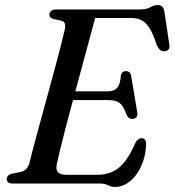

<svg xmlns="http://www.w3.org/2000/svg" viewBox="-20 -738 702 772"><path d="M233.5 -370.7H414.3Q437.3 -370.7 450.6 -384.4Q463.8 -398 466.3 -437.1Q468.8 -444.7 473.8 -448.4Q478.7 -452 485.4 -452Q495.4 -452 500.8 -447Q506.1 -441.9 507.2 -433.2L531.8 -287.1Q534.4 -273.3 528.5 -266.8Q522.5 -260.4 513 -259.9Q504.4 -259.6 498.6 -263.8Q492.8 -268.1 489.1 -275.7Q477.2 -311 461.6 -323.3Q446 -335.6 416.9 -335.6H222.8ZM381.8 0H30.6Q17.3 0 12.1 -5.4Q7 -10.7 7 -18.4Q7 -26 12.7 -31.7Q18.5 -37.3 27.7 -39.6L61.6 -46.3Q76 -49.4 84.2 -57.2Q92.5 -65 98.1 -81.9Q101.5 -97.2 109.8 -128.7Q118.2 -160.2 129.6 -202.3Q141 -244.3 154.1 -292.3Q167.3 -340.2 180.4 -388.7Q193.6 -437.3 205.6 -481.7Q217.6 -526.1 226.4 -561.1Q235.3 -596.2 239.7 -616.6Q244 -633.6 240.7 -642.9Q237.5 -652.3 227.2 -654.6L196.6 -661.2Q188.9 -663.4 183.7 -667.6Q178.6 -671.9 178.6 -679.2Q178.6 -688.7 185.8 -694.3Q193.1 -700 206.5 -700H543.5Q568.4 -700 584.3 -708.9Q600.1 -717.9 614.2 -717.9Q635.7 -717.9 640.7 -693.3L660.6 -560.2Q663.3 -547.2 658.3 -540.1Q653.2 -533 643.5 -532Q632.2 -531 624.4 -536.9Q616.5 -542.8 609.9 -558.1Q595.9 -601.5 581.3 -624.6Q566.7 -647.7 549.2 -656.6Q531.7 -665.5 508.5 -665.5H362.5Q355.2 -637.8 344.1 -596.7Q332.9 -555.7 319.7 -506.5Q306.4 -457.3 292.2 -404.8Q277.9 -352.2 264.3 -301.3Q250.7 -250.4 239.3 -206Q227.9 -161.6 219.9 -128.5Q211.8 -95.4 208.7 -79.1Q205.4 -64.9 208.2 -55Q211 -45 221.2 -40.1Q231.3 -35.1 249.4 -35.1H369.3Q404.7 -35.1 432 -47.4Q459.2 -59.7 481.6 -87.8Q503.9 -115.8 524 -162.8Q534.3 -182.3 549 -182.3Q567.9 -182.3 567.5 -159Q566.7 -124.1 556.5 -92.9Q546.2 -61.6 529.1 -37.6Q512 -13.6 489.7 0.1Q467.4 13.8 442.5 13.8Q427.3 13.8 414.2 6.9Q401.1 0 381.8 0Z"/></svg>

Font: Fraunces Wonky
Style: Italic
Weight: 900
Italic angle: -16°
Version: Version 1.000;[b76b70a41]